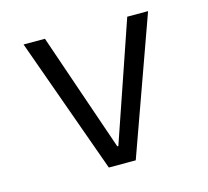

<svg xmlns="http://www.w3.org/2000/svg" viewBox="-81 -609 762 703"><g transform="rotate(-15 300.0 -258.0)"><path d="M249 0 64 -516H145L219 -300L299 -67H303L383 -300L457 -516H536L351 0Z"/></g></svg>

Font: Lilex Nerd Font
Style: Regular
Weight: 400
Designer: Mike Abbink, Paul van der Laan, Pieter van Rosmalen, Mikhael Khrustik
Foundry: Mikhael Khrustik
Version: Version 2.400; ttfautohint (v1.8.4.7-5d5b);Nerd Fonts 3.3.0